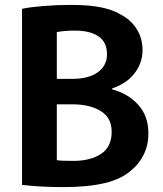

<svg xmlns="http://www.w3.org/2000/svg" viewBox="-20 -722 664 784"><path d="M70 -686Q102 -693 157.5 -697.5Q213 -702 270 -702Q345 -702 395 -691.5Q445 -681 481 -658Q518 -637 540 -600.5Q562 -564 562 -517Q562 -466 530 -423.5Q498 -381 438 -361V-357Q503 -340 544.5 -294Q586 -248 586 -177Q586 -130 567 -91Q548 -52 514 -25Q476 9 408 25.5Q340 42 238 42Q149 42 70 33ZM275 -400Q343 -400 380 -427.5Q417 -455 417 -500Q417 -549 383 -573Q349 -597 286 -597Q242 -597 212 -591V-400ZM212 -68Q228 -65 279 -65Q349 -65 392.5 -93.5Q436 -122 436 -184Q436 -241 391.5 -268.5Q347 -296 275 -296H212Z"/></svg>

Font: LINE Seed Sans KR Bold
Style: Regular
Weight: 700
Designer: LINE BX Design & Sandoll Inc & Dalton Maag Ltd
Foundry: Sandoll Inc.
Version: Version 1.000